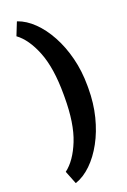

<svg xmlns="http://www.w3.org/2000/svg" viewBox="-185 -838 735 1112"><g transform="rotate(-20 182.5 -282.0)"><path d="M76.7 215.8 44.9 135.3Q106 89.4 146.2 -11Q186.5 -111.3 186.5 -273.9V-290.5Q186.5 -452.6 146.5 -554Q106.4 -655.3 44.9 -700.2L76.7 -779.8H79.6Q129.9 -762.2 175.5 -718Q221.2 -673.8 256.8 -608.4Q292.5 -543 313 -461.9Q333.5 -380.9 333.5 -289.6V-274.9Q333.5 -183.1 313 -101.8Q292.5 -20.5 256.8 44.7Q221.2 109.9 175.5 154.1Q129.9 198.2 79.6 215.8Z"/></g></svg>

Font: Roboto Slab Black
Style: Regular
Weight: 900
Designer: Google
Version: Version 2.000; ttfautohint (v1.8.1.43-b0c9)